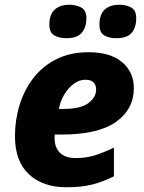

<svg xmlns="http://www.w3.org/2000/svg" viewBox="-20 -779 607 809"><path d="M260 10Q160 10 101.5 -45Q43 -100 43 -205Q43 -273 62.5 -336.5Q82 -400 120.5 -450Q159 -500 217.5 -529.5Q276 -559 353 -559Q445 -559 494.5 -517Q544 -475 544 -408Q544 -319 469 -265.5Q394 -212 237 -212H211Q210 -208 210 -204.5Q210 -201 210 -197Q210 -157 233 -135Q256 -113 299 -113Q342 -113 378 -124Q414 -135 460 -157V-36Q416 -14 370.5 -2Q325 10 260 10ZM246 -320Q321 -320 353 -345Q385 -370 385 -401Q385 -443 339 -443Q314 -443 291 -426Q268 -409 251 -381Q234 -353 228 -320ZM470 -618Q439 -618 419 -630Q399 -642 399 -675Q399 -718 421 -738.5Q443 -759 484 -759Q511 -759 532.5 -747.5Q554 -736 554 -702Q554 -664 535 -641Q516 -618 470 -618ZM260 -618Q229 -618 208.5 -630Q188 -642 188 -675Q188 -718 210.5 -738.5Q233 -759 273 -759Q300 -759 322 -747.5Q344 -736 344 -702Q344 -664 324.5 -641Q305 -618 260 -618Z"/></svg>

Font: Noto Sans ExtraBold
Style: Italic
Weight: 800
Italic angle: -12°
Designer: Monotype Design Team
Foundry: Monotype Imaging Inc.
Version: Version 2.013; ttfautohint (v1.8.4.7-5d5b)